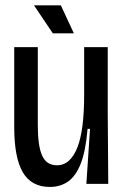

<svg xmlns="http://www.w3.org/2000/svg" viewBox="-20 -702 470 733"><path d="M170.3 11.7Q100 11.7 67.2 -44Q34.3 -99.7 34.3 -217V-522H124.3V-224.3Q124.3 -143.7 141.2 -107.3Q158 -71 197.3 -71Q223.7 -71 243.2 -88.7Q262.7 -106.3 275.7 -139.8Q288.7 -173.3 295 -223.7Q301.3 -274 301.3 -340V-522H391.3V-273L393.3 0H309.7L323.7 -210H314.3Q307.3 -126.7 288.7 -78.5Q270 -30.3 240.3 -9.3Q210.7 11.7 170.3 11.7ZM181.7 -574.7 109.7 -681.7H212.3L262 -574.7Z"/></svg>

Font: Bricolage Grotesque 96pt ExtraBold SemiCondensed
Style: Regular
Weight: 800
Width: 4
Version: Version 1.001;gftools[0.9.33.dev8+g029e19f]